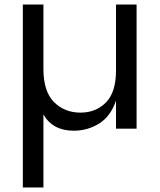

<svg xmlns="http://www.w3.org/2000/svg" viewBox="-20 -569 706 849"><path d="M172 260H81V-549H172V-264Q172 -165 218.5 -118Q265 -71 336 -71Q404 -71 448.5 -116Q493 -161 493 -258V-549H584V0H493V-124Q469 -54 418 -22.5Q367 9 306 9Q213 9 172 -63Z"/></svg>

Font: Ulagadi Sans
Style: Regular
Weight: 400
Designer: Ninad Kale (Devanagari), Jonny Pinhorn (Latin)
Foundry: Indian Type Foundry
Version: Version 3.01;March 29, 2020;FontCreator 12.0.0.2522 64-bit; 